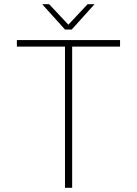

<svg xmlns="http://www.w3.org/2000/svg" viewBox="-20 -890 649 910"><path d="M549 -700V-669H322V0H288V-669H60V-700ZM428 -870 320 -750H288L180 -870H213L304 -773L395 -870Z"/></svg>

Font: Fivo Sans Thin
Style: Regular
Weight: 250
Foundry: Alexander Slobzheninov
Version: 1.0